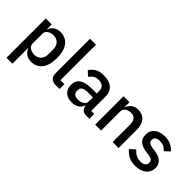

<svg xmlns="http://www.w3.org/2000/svg" viewBox="5 -1515 2489 2489"><g transform="rotate(45 1250.0 -270.0)"><path d="M78 -520H187V-434H192Q209 -481 247.5 -506.5Q286 -532 338 -532Q437 -532 491 -460.5Q545 -389 545 -260Q545 -131 491 -59.5Q437 12 338 12Q286 12 247.5 -14Q209 -40 192 -86H187V200H78ZM305 -82Q362 -82 396 -118.5Q430 -155 430 -215V-305Q430 -365 396 -401.5Q362 -438 305 -438Q255 -438 221 -413.5Q187 -389 187 -349V-171Q187 -131 221 -106.5Q255 -82 305 -82Z M781 0Q725 0 697.5 -28.5Q670 -57 670 -108V-740H779V-89H851V0Z M1336 0Q1293 0 1270 -24.5Q1247 -49 1242 -87H1237Q1222 -38 1182 -13Q1142 12 1085 12Q1004 12 960.5 -30Q917 -72 917 -143Q917 -221 973.5 -260Q1030 -299 1139 -299H1233V-343Q1233 -391 1207 -417Q1181 -443 1126 -443Q1080 -443 1051 -423Q1022 -403 1002 -372L937 -431Q963 -475 1010 -503.5Q1057 -532 1133 -532Q1234 -532 1288 -485Q1342 -438 1342 -350V-89H1397V0ZM1116 -71Q1167 -71 1200 -93.5Q1233 -116 1233 -154V-229H1141Q1028 -229 1028 -159V-141Q1028 -106 1051.5 -88.5Q1075 -71 1116 -71Z M1504 0V-520H1613V-434H1618Q1635 -476 1669.5 -504Q1704 -532 1764 -532Q1844 -532 1888.5 -479.5Q1933 -427 1933 -330V0H1824V-316Q1824 -438 1726 -438Q1705 -438 1684.5 -432.5Q1664 -427 1648 -416Q1632 -405 1622.5 -388Q1613 -371 1613 -348V0Z M2249 12Q2175 12 2125 -14Q2075 -40 2038 -86L2108 -150Q2137 -115 2172.5 -95.5Q2208 -76 2255 -76Q2303 -76 2326.5 -94.5Q2350 -113 2350 -146Q2350 -171 2333.5 -188.5Q2317 -206 2276 -211L2228 -217Q2148 -227 2102.5 -263.5Q2057 -300 2057 -372Q2057 -410 2071 -439.5Q2085 -469 2110.5 -489.5Q2136 -510 2171.5 -521Q2207 -532 2250 -532Q2320 -532 2364.5 -510Q2409 -488 2444 -449L2377 -385Q2357 -409 2324.5 -426.5Q2292 -444 2250 -444Q2205 -444 2183.5 -426Q2162 -408 2162 -379Q2162 -349 2181 -334Q2200 -319 2242 -312L2290 -306Q2376 -293 2415.5 -255.5Q2455 -218 2455 -155Q2455 -117 2440.5 -86.5Q2426 -56 2399 -34Q2372 -12 2334 0Q2296 12 2249 12Z"/></g></svg>

Font: IBM Plex Arabic Medium
Style: Regular
Weight: 500
Designer: Mike Abbink, Paul van der Laan, Pieter van Rosmalen, Wael Morcos, Khajak Apelian
Foundry: Bold Monday
Version: Version 1.0